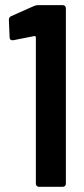

<svg xmlns="http://www.w3.org/2000/svg" viewBox="-20 -720 323 740"><path d="M110.8 -696.8Q119.1 -700.2 126 -700.2H222.2Q227.1 -700.2 230.5 -696.8Q233.9 -693.4 233.9 -688V-12.2Q233.9 -6.8 230.5 -3.4Q227.1 0 222.2 0H129.9Q125 0 121.6 -3.4Q118.2 -6.8 118.2 -12.2V-576.2Q118.2 -578.6 116.5 -580.1Q114.7 -581.5 112.8 -581.1L30.8 -564.9H27.8Q17.1 -564.9 17.1 -576.2L14.2 -643.1Q14.2 -653.3 22 -657.2Z"/></svg>

Font: Barlow Condensed SemiBold
Style: Regular
Weight: 600
Width: 3
Designer: Jeremy Tribby
Foundry: Tribby Type
Version: Version 1.422;hotconv 1.0.109;makeotfexe 2.5.65596